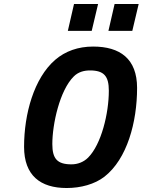

<svg xmlns="http://www.w3.org/2000/svg" viewBox="-20 -936 717 965"><path d="M315 9C386 9 456 -10 505 -48C619 -137 669 -322 669 -494C669 -641 583 -702 448 -702C373 -702 308 -679 257 -635C151 -543 101 -364 101 -198C101 -54 183 9 315 9ZM339 -110C267 -110 243 -139 243 -212C243 -312 280 -482 351 -552C373 -574 402 -582 432 -582C503 -582 527 -553 527 -480C527 -366 489 -210 423 -144C400 -121 370 -110 339 -110ZM645 -781 677 -916H556L525 -781ZM441 -781 473 -916H352L321 -781Z"/></svg>

Font: RazerF5
Style: Bold Italic
Weight: 700
Foundry: Razer Inc.
Version: Version 2